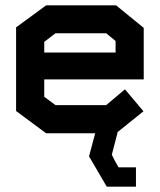

<svg xmlns="http://www.w3.org/2000/svg" viewBox="-20 -497 596 716"><path d="M145 -201V-136L187 -105H376L446 -164L515 -82L418 -4V-1L397 80L408 102L422 127H487V199H378L312 86L335 0H152L40 -83V-395L152 -477H413L516 -393V-201ZM145 -301H411V-344L376 -373H187L145 -341Z"/></svg>

Font: Turret Road ExtraBold
Style: Regular
Weight: 800
Designer: Noponies
Foundry: Noponies
Version: Version 1.001; ttfautohint (v1.8)